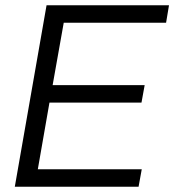

<svg xmlns="http://www.w3.org/2000/svg" viewBox="-20 -706 659 726"><path d="M36 0 156 -686H619L608 -620H221L179 -384H527L515 -318H167L123 -66H516L504 0Z"/></svg>

Font: Archivo SemiCondensed Light
Style: Italic
Weight: 300
Width: 4
Italic angle: -10°
Designer: Hector Gatti
Foundry: Omnibus-Type
Version: Version 2.001